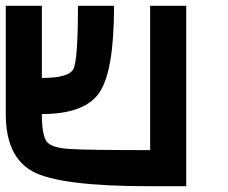

<svg xmlns="http://www.w3.org/2000/svg" viewBox="-20 -645 790 665"><path d="M500 -625H625V0H500Q187.5 0 93.8 -50.8Q0 -101.6 0 -250V-625H125V-375Q218.8 -375 234.4 -406.2Q250 -437.5 250 -625H375Q375 -398.4 324.2 -324.2Q273.4 -250 125 -250Q125 -179.7 140.6 -156.2Q156.2 -132.8 222.7 -128.9Q289.1 -125 500 -125Z"/></svg>

Font: CraftyPE
Style: Regular
Weight: 400
Designer: Erek Butcher
Foundry: Haunted Coop
Version: Version 0.018;April 4, 2024;FontCreator 15.0.0.2962 64-bit